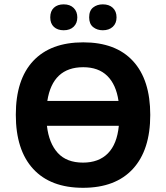

<svg xmlns="http://www.w3.org/2000/svg" viewBox="-20 -872 779 901"><path d="M685.1 -332.5Q685.1 -168 603.5 -79.3Q522 9.3 369.6 9.3Q217.3 9.3 135.7 -79.3Q54.2 -168 54.2 -333.5Q54.2 -499 136 -586.2Q217.8 -673.3 370.6 -673.3Q523.4 -673.3 604.2 -585.4Q685.1 -497.6 685.1 -332.5ZM369.6 -108.9Q443.4 -108.9 486.3 -152.3Q529.3 -195.8 537.6 -281.7H200.2Q209.5 -200.2 251 -154.5Q292.5 -108.9 369.6 -108.9ZM370.6 -556.6Q298.8 -556.6 256.6 -517.1Q214.4 -477.5 202.1 -398.4H536.1Q524.9 -475.1 483.4 -515.9Q441.9 -556.6 370.6 -556.6ZM215.8 -790.5Q215.8 -819.8 232.9 -835.7Q250 -851.6 278.8 -851.6Q308.6 -851.6 325.7 -834.7Q342.8 -817.9 342.8 -790.5Q342.8 -763.2 325.7 -746.6Q308.6 -730 278.8 -730Q250 -730 232.9 -745.8Q215.8 -761.7 215.8 -790.5ZM398.4 -790.5Q398.4 -822.3 417 -836.9Q435.5 -851.6 462.4 -851.6Q492.2 -851.6 509.5 -835.2Q526.9 -818.8 526.9 -790.5Q526.9 -762.7 509.3 -746.3Q491.7 -730 462.4 -730Q435.5 -730 417 -744.9Q398.4 -759.8 398.4 -790.5Z"/></svg>

Font: Bpm'online Open Sans
Style: Bold
Weight: 700
Foundry: Ascender Corporation
Version: Version 1.10